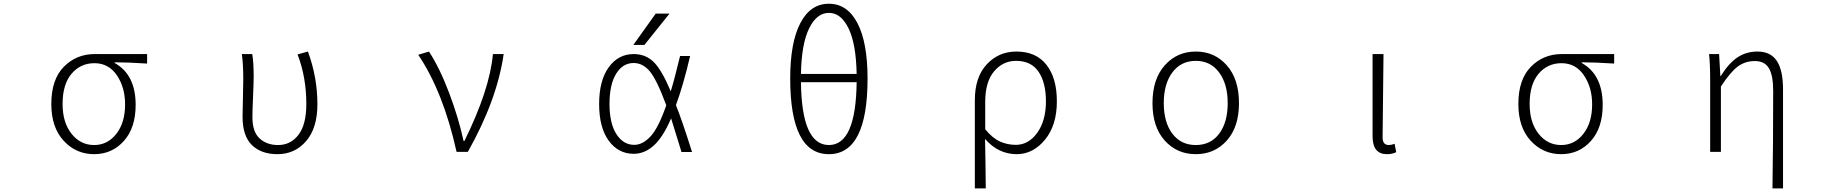

<svg xmlns="http://www.w3.org/2000/svg" viewBox="-20 -828 10040 1047"><path d="M493.2 12.7Q394.5 12.7 327.1 -60.5Q259.8 -133.8 259.8 -260.7Q259.8 -394.5 328.1 -463.9Q396.5 -533.2 496.1 -533.2H782.2V-481.4Q674.8 -488.3 605.5 -488.3V-484.4Q719.7 -420.9 719.7 -255.9Q719.7 -130.9 655.3 -59.1Q590.8 12.7 493.2 12.7ZM493.2 -37.1Q566.4 -37.1 614.3 -98.1Q662.1 -159.2 662.1 -258.8Q662.1 -351.6 617.2 -417.5Q572.3 -483.4 495.1 -483.4Q418.9 -483.4 370.1 -425.8Q321.3 -368.2 321.3 -260.7Q321.3 -160.2 370.1 -98.6Q418.9 -37.1 493.2 -37.1Z M1493.2 12.7Q1404.3 12.7 1353.5 -37.1Q1302.7 -86.9 1302.7 -191.4Q1302.7 -225.6 1304.7 -293Q1306.6 -360.4 1306.6 -394.5Q1306.6 -479.5 1298.8 -533.2H1355.5Q1363.3 -489.3 1363.3 -412.1Q1363.3 -377.9 1359.9 -299.3Q1356.4 -220.7 1356.4 -189.5Q1356.4 -109.4 1395.5 -73.2Q1434.6 -37.1 1496.1 -37.1Q1565.4 -37.1 1607.9 -93.3Q1650.4 -149.4 1650.4 -259.8Q1650.4 -408.2 1602.5 -531.2L1659.2 -546.9Q1710.9 -406.2 1710.9 -259.8Q1710.9 -129.9 1649.4 -58.6Q1587.9 12.7 1493.2 12.7Z M2531.2 0H2469.7Q2397.5 -326.2 2260.7 -529.3L2319.3 -546.9Q2377.9 -457 2429.2 -321.3Q2480.5 -185.5 2507.8 -59.6H2512.7Q2650.4 -338.9 2668 -533.2H2726.6Q2690.4 -282.2 2531.2 0Z M3613.3 -253.9Q3561.5 -393.6 3523.4 -439Q3485.4 -484.4 3435.5 -484.4Q3376 -484.4 3339.8 -425.8Q3303.7 -367.2 3303.7 -260.7Q3303.7 -155.3 3341.3 -96.7Q3378.9 -38.1 3438.5 -38.1Q3484.4 -38.1 3527.3 -84Q3570.3 -129.9 3613.3 -253.9ZM3555.7 -753.9H3630.9L3494.1 -583H3433.6ZM3688.5 -522.5H3743.2Q3706.1 -363.3 3666 -254.9Q3698.2 -174.8 3753.9 1H3696.3Q3657.2 -127 3639.6 -182.6Q3596.7 -82 3546.4 -35.6Q3496.1 10.7 3435.5 10.7Q3351.6 10.7 3299.3 -61Q3247.1 -132.8 3247.1 -260.7Q3247.1 -388.7 3299.3 -460.9Q3351.6 -533.2 3435.5 -533.2Q3500 -533.2 3543.9 -490.7Q3587.9 -448.2 3637.7 -330.1Q3659.2 -400.4 3688.5 -522.5Z M4651.4 -379.9H4347.7Q4351.6 -37.1 4500 -37.1Q4647.5 -37.1 4651.4 -379.9ZM4347.7 -424.8H4651.4Q4648.4 -587.9 4607.4 -672.9Q4566.4 -757.8 4500 -757.8Q4433.6 -757.8 4392.1 -672.9Q4350.6 -587.9 4347.7 -424.8ZM4710.9 -400.4Q4710.9 12.7 4500 12.7Q4289.1 12.7 4289.1 -400.4Q4289.1 -595.7 4344.2 -701.7Q4399.4 -807.6 4500 -807.6Q4600.6 -807.6 4655.8 -701.7Q4710.9 -595.7 4710.9 -400.4Z M5295.9 199.2V-281.2Q5295.9 -407.2 5360.8 -477.1Q5425.8 -546.9 5522.5 -546.9Q5629.9 -546.9 5686.5 -474.6Q5743.2 -402.3 5743.2 -275.4Q5743.2 -144.5 5678.2 -65.9Q5613.3 12.7 5524.4 12.7Q5423.8 12.7 5351.6 -70.3Q5354.5 66.4 5355.5 199.2ZM5519.5 -38.1Q5588.9 -38.1 5636.2 -104Q5683.6 -169.9 5683.6 -275.4Q5683.6 -377 5643.6 -436.5Q5603.5 -496.1 5520.5 -496.1Q5449.2 -496.1 5400.9 -439Q5352.5 -381.8 5352.5 -271.5V-123Q5392.6 -74.2 5433.1 -56.2Q5473.6 -38.1 5519.5 -38.1Z M6264.6 -265.6Q6264.6 -396.5 6331.5 -471.7Q6398.4 -546.9 6501 -546.9Q6603.5 -546.9 6669.9 -471.7Q6736.3 -396.5 6736.3 -265.6Q6736.3 -135.7 6669.9 -61.5Q6603.5 12.7 6501 12.7Q6398.4 12.7 6331.5 -61.5Q6264.6 -135.7 6264.6 -265.6ZM6501 -496.1Q6419.9 -496.1 6373 -433.1Q6326.2 -370.1 6326.2 -265.6Q6326.2 -161.1 6373 -99.1Q6419.9 -37.1 6501 -37.1Q6582 -37.1 6628.4 -99.1Q6674.8 -161.1 6674.8 -265.6Q6674.8 -370.1 6627.9 -433.1Q6581.1 -496.1 6501 -496.1Z M7543 12.7Q7464.8 12.7 7464.8 -85V-533.2H7524.4Q7519.5 -147.5 7519.5 -78.1Q7519.5 -37.1 7553.7 -37.1Q7567.4 -37.1 7585 -43.9L7593.8 2Q7572.3 12.7 7543 12.7Z M8493.2 12.7Q8394.5 12.7 8327.1 -60.5Q8259.8 -133.8 8259.8 -260.7Q8259.8 -394.5 8328.1 -463.9Q8396.5 -533.2 8496.1 -533.2H8782.2V-481.4Q8674.8 -488.3 8605.5 -488.3V-484.4Q8719.7 -420.9 8719.7 -255.9Q8719.7 -130.9 8655.3 -59.1Q8590.8 12.7 8493.2 12.7ZM8493.2 -37.1Q8566.4 -37.1 8614.3 -98.1Q8662.1 -159.2 8662.1 -258.8Q8662.1 -351.6 8617.2 -417.5Q8572.3 -483.4 8495.1 -483.4Q8418.9 -483.4 8370.1 -425.8Q8321.3 -368.2 8321.3 -260.7Q8321.3 -160.2 8370.1 -98.6Q8418.9 -37.1 8493.2 -37.1Z M9703.1 199.2H9645.5Q9649.4 -36.1 9649.4 -333Q9649.4 -417 9626 -456.1Q9602.5 -495.1 9549.8 -495.1Q9497.1 -495.1 9457 -465.8Q9417 -436.5 9364.3 -356.4V0H9305.7V-394.5Q9305.7 -479.5 9299.8 -533.2H9354.5L9361.3 -413.1H9363.3Q9407.2 -483.4 9454.6 -515.1Q9502 -546.9 9563.5 -546.9Q9635.7 -546.9 9669.4 -495.6Q9703.1 -444.3 9703.1 -340.8Z"/></svg>

Font: GenEi Gothic M Light
Style: Regular
Weight: 300
Designer: o_tamon (Modified); [Source Han Sans]
Ryoko NISHIZUKA  (kana & ideographs); Paul D. Hunt (Latin, Greek & Cyrillic); Wenl
Version: Version 1.1a;Original Version 1.004